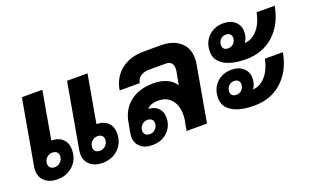

<svg xmlns="http://www.w3.org/2000/svg" viewBox="-69 -873 1931 1199"><g transform="rotate(-20 897.0 -274.0)"><path d="M297 -136Q297 -73 255.5 -32.5Q214 8 149 8Q98 8 67 -19Q36 -46 36 -92Q36 -99 38 -115L115 -550H251L195 -233Q243 -233 270 -206.5Q297 -180 297 -136ZM597 -136Q597 -73 555.5 -32.5Q514 8 449 8Q398 8 367 -19Q336 -46 336 -92Q336 -99 338 -115L415 -550H551L495 -233Q543 -233 570 -206.5Q597 -180 597 -136ZM214 -125Q214 -141 203.5 -150.5Q193 -160 175 -160Q152 -160 136 -144Q120 -128 120 -105Q120 -88 130.5 -78.5Q141 -69 159 -69Q182 -69 198 -85Q214 -101 214 -125ZM514 -125Q514 -141 503.5 -150.5Q493 -160 475 -160Q452 -160 436 -144Q420 -128 420 -105Q420 -88 430.5 -78.5Q441 -69 459 -69Q482 -69 498 -85Q514 -101 514 -125Z M1214 -409Q1214 -392 1211 -374L1145 0H1009L1023 -74Q1025 -94 1025 -104Q1025 -166 993.5 -202.5Q962 -239 907 -239Q854 -239 832 -211Q873 -210 896.5 -185.5Q920 -161 920 -123Q920 -65 880.5 -27.5Q841 10 780 10Q730 10 701 -16Q672 -42 672 -83Q672 -91 674 -105L687 -177Q702 -259 761.5 -305Q821 -351 916 -351Q966 -351 1004 -333.5Q1042 -316 1061 -285L1078 -376Q1079 -381 1079 -392Q1079 -414 1067 -427Q1055 -440 1033 -440H921Q886 -440 863.5 -424.5Q841 -409 837 -381H703Q717 -464 776.5 -511Q836 -558 928 -558H1040Q1121 -558 1167.5 -518Q1214 -478 1214 -409ZM841 -114Q841 -130 830.5 -139.5Q820 -149 803 -149Q781 -149 765 -133.5Q749 -118 749 -95Q749 -79 759.5 -69.5Q770 -60 787 -60Q810 -60 825.5 -76Q841 -92 841 -114Z M1315 -415Q1315 -476 1354 -515Q1393 -554 1454 -554Q1501 -554 1530.5 -528Q1560 -502 1560 -461Q1560 -421 1539 -392Q1586 -394 1622.5 -434.5Q1659 -475 1674 -547H1794Q1772 -428 1697.5 -361Q1623 -294 1514 -294Q1419 -294 1367 -326Q1315 -358 1315 -415ZM1394 -430Q1394 -414 1403.5 -405Q1413 -396 1430 -396Q1452 -396 1467 -411Q1482 -426 1482 -448Q1482 -464 1472 -473Q1462 -482 1445 -482Q1423 -482 1408.5 -467Q1394 -452 1394 -430ZM1623 -257H1743Q1721 -138 1646.5 -71Q1572 -4 1463 -4Q1368 -4 1316 -36Q1264 -68 1264 -125Q1264 -186 1303 -225Q1342 -264 1403 -264Q1450 -264 1479.5 -238Q1509 -212 1509 -171Q1509 -131 1488 -102Q1535 -104 1571.5 -144.5Q1608 -185 1623 -257ZM1379 -106Q1401 -106 1416 -121Q1431 -136 1431 -158Q1431 -174 1421 -183Q1411 -192 1394 -192Q1372 -192 1357.5 -177Q1343 -162 1343 -140Q1343 -124 1352.5 -115Q1362 -106 1379 -106Z"/></g></svg>

Font: Bai Jamjuree
Style: Bold Italic
Weight: 700
Italic angle: -10°
Designer: Katatrad Aksorn Co.,Ltd.
Foundry: Cadson Demak Co.,Ltd.
Version: Version 1.000; ttfautohint (v1.6)